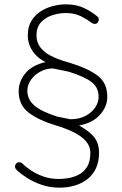

<svg xmlns="http://www.w3.org/2000/svg" viewBox="-20 -725 564 884"><path d="M474 -279Q474 -231 436 -192Q398 -153 327 -145L324 -158Q382 -129 409 -99Q436 -69 436 -22Q436 20 421.5 50.5Q407 81 381.5 100.5Q356 120 323.5 129.5Q291 139 254 139Q209 139 170.5 125.5Q132 112 103.5 93.5Q75 75 59 60Q55 56 52 51.5Q49 47 49 41Q49 34 54.5 28Q60 22 68 22Q71 22 75 23Q79 24 82 27Q96 41 120.5 58Q145 75 178 87Q211 99 252 99Q268 99 292 95.5Q316 92 340 80.5Q364 69 380 44.5Q396 20 396 -22Q396 -51 376.5 -74Q357 -97 321.5 -115Q286 -133 236 -148Q159 -171 112.5 -206Q66 -241 66 -305Q66 -329 75 -351.5Q84 -374 101.5 -393Q119 -412 147 -425Q175 -438 212 -443L210 -430Q159 -450 133.5 -485Q108 -520 108 -562Q108 -603 125.5 -630.5Q143 -658 170 -674.5Q197 -691 227 -698Q257 -705 282 -705Q332 -705 367 -688Q402 -671 426 -651Q435 -644 435 -636Q435 -629 430.5 -622Q426 -615 416 -615Q408 -615 403 -619Q381 -636 352 -650.5Q323 -665 282 -665Q252 -665 221 -655Q190 -645 169 -622.5Q148 -600 148 -562Q148 -529 166.5 -506Q185 -483 212 -469Q239 -455 264.5 -447Q290 -439 304 -435Q383 -411 428.5 -377.5Q474 -344 474 -279ZM244 -188 304 -176Q345 -176 374 -191.5Q403 -207 418.5 -230.5Q434 -254 434 -279Q434 -323 400.5 -348Q367 -373 296 -395L224 -410Q193 -410 166 -395.5Q139 -381 122.5 -357.5Q106 -334 106 -307Q106 -267 138.5 -239Q171 -211 244 -188Z"/></svg>

Font: Quicksand Light Light
Style: Regular
Weight: 300
Version: Version 3.006